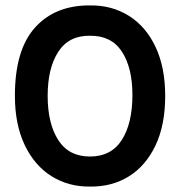

<svg xmlns="http://www.w3.org/2000/svg" viewBox="-20 -687 665 709"><path d="M35 -333Q35 -503 109.5 -585.5Q184 -668 313 -667Q393 -668 456 -628.5Q519 -589 554.5 -513.5Q590 -438 590 -333Q590 -225 554 -149.5Q518 -74 455.5 -35.5Q393 3 313 2Q233 3 170 -36.5Q107 -76 71 -152Q35 -228 35 -333ZM469 -336Q469 -437 430 -496.5Q391 -556 312 -555Q234 -556 195 -495.5Q156 -435 156 -333Q156 -231 195 -170Q234 -109 312 -109Q391 -109 430 -170.5Q469 -232 469 -336Z"/></svg>

Font: Josefin Sans SemiBold
Style: Regular
Weight: 600
Designer: Santiago Orozco
Foundry: Typemade
Version: Version 2.000